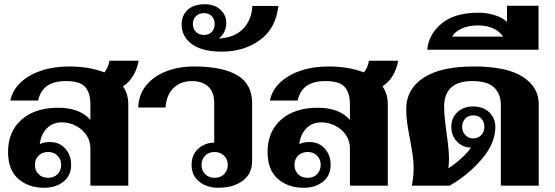

<svg xmlns="http://www.w3.org/2000/svg" viewBox="-20 -877 2620 907"><path d="M561 -469Q586 -433 586 -385V0H407V-176Q407 -212 387.5 -240Q368 -268 337 -283.5Q306 -299 272 -299Q229 -299 201 -270.5Q173 -242 168 -196Q186 -206 216 -206Q261 -206 288.5 -175Q316 -144 316 -98Q316 -48 280 -19Q244 10 189 10Q114 10 66 -32.5Q18 -75 18 -159Q18 -255 81.5 -311.5Q145 -368 255 -368Q356 -368 407 -311V-386Q407 -438 382.5 -466Q358 -494 291 -494Q236 -494 203.5 -472Q171 -450 160 -402H29Q38 -449 75.5 -485.5Q113 -522 172.5 -542.5Q232 -563 305 -563Q401 -563 473 -535Q491 -556 497 -590H635Q619 -507 561 -469ZM145 -98Q145 -72 162 -54.5Q179 -37 208 -37Q235 -37 252 -54.5Q269 -72 269 -98Q269 -124 252 -141.5Q235 -159 208 -159Q179 -159 162 -141.5Q145 -124 145 -98Z M885 -98Q885 -146 916.5 -174.5Q948 -203 992 -203V-389Q992 -442 964 -468Q936 -494 886 -494Q834 -494 800 -461.5Q766 -429 762 -369H633Q635 -430 670.5 -473.5Q706 -517 765 -540Q824 -563 896 -563Q1031 -563 1101 -521.5Q1171 -480 1171 -390V-116Q1171 -56 1126.5 -23Q1082 10 1011 10Q957 10 921 -19Q885 -48 885 -98ZM1056 -98Q1056 -124 1038.5 -141.5Q1021 -159 993 -159Q966 -159 949 -141.5Q932 -124 932 -98Q932 -72 949 -54.5Q966 -37 993 -37Q1022 -37 1039 -54.5Q1056 -72 1056 -98Z M838 -762Q838 -804 866.5 -830.5Q895 -857 948 -857Q993 -857 1021 -831.5Q1049 -806 1049 -769Q1049 -724 1014 -695Q1088 -699 1128.5 -741Q1169 -783 1172 -849H1295Q1283 -742 1207.5 -687.5Q1132 -633 1027 -633Q935 -633 886.5 -668.5Q838 -704 838 -762ZM994 -764Q994 -786 980.5 -800.5Q967 -815 944 -815Q920 -815 905.5 -800.5Q891 -786 891 -764Q891 -741 905.5 -726.5Q920 -712 944 -712Q967 -712 980.5 -726.5Q994 -741 994 -764Z M1787 -469Q1812 -433 1812 -385V0H1633V-176Q1633 -212 1613.5 -240Q1594 -268 1563 -283.5Q1532 -299 1498 -299Q1455 -299 1427 -270.5Q1399 -242 1394 -196Q1412 -206 1442 -206Q1487 -206 1514.5 -175Q1542 -144 1542 -98Q1542 -48 1506 -19Q1470 10 1415 10Q1340 10 1292 -32.5Q1244 -75 1244 -159Q1244 -255 1307.5 -311.5Q1371 -368 1481 -368Q1582 -368 1633 -311V-386Q1633 -438 1608.5 -466Q1584 -494 1517 -494Q1462 -494 1429.5 -472Q1397 -450 1386 -402H1255Q1264 -449 1301.5 -485.5Q1339 -522 1398.5 -542.5Q1458 -563 1531 -563Q1627 -563 1699 -535Q1717 -556 1723 -590H1861Q1845 -507 1787 -469ZM1371 -98Q1371 -72 1388 -54.5Q1405 -37 1434 -37Q1461 -37 1478 -54.5Q1495 -72 1495 -98Q1495 -124 1478 -141.5Q1461 -159 1434 -159Q1405 -159 1388 -141.5Q1371 -124 1371 -98Z M1934 -81Q1934 -113 1929.5 -144Q1925 -175 1917 -218Q1908 -263 1903.5 -296Q1899 -329 1899 -363Q1899 -455 1980 -509Q2061 -563 2218 -563Q2373 -563 2449 -514.5Q2525 -466 2525 -385V0H2346V-381Q2346 -432 2315 -463Q2284 -494 2211 -494Q2078 -494 2078 -372Q2078 -340 2083 -300.5Q2088 -261 2089 -252Q2101 -168 2101 -129Q2101 -105 2098 -82Q2126 -99 2158 -128Q2190 -157 2205 -180Q2166 -180 2139 -208Q2112 -236 2112 -278Q2112 -320 2140.5 -347Q2169 -374 2214 -374Q2263 -374 2291.5 -346Q2320 -318 2320 -277Q2320 -201 2256.5 -126Q2193 -51 2104 0H1925Q1934 -42 1934 -81ZM2268 -277Q2268 -301 2254.5 -316.5Q2241 -332 2215 -332Q2191 -332 2177 -316Q2163 -300 2163 -277Q2163 -254 2178.5 -238.5Q2194 -223 2215 -223Q2238 -223 2253 -238.5Q2268 -254 2268 -277Z M2241 -817Q2278 -817 2315 -806Q2352 -795 2375 -774V-850H2524V-642H1998Q2006 -717 2067.5 -767Q2129 -817 2241 -817ZM2357 -704Q2340 -729 2309.5 -743Q2279 -757 2239 -757Q2194 -757 2161 -742Q2128 -727 2116 -704Z"/></svg>

Font: Taviraj Bold
Style: Regular
Weight: 700
Designer: Katatrad Team
Foundry: CadsonDemak
Version: Version 1.030